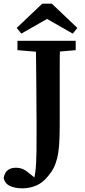

<svg xmlns="http://www.w3.org/2000/svg" viewBox="-55 -886 462 1045"><path d="M67 139Q27 139 -1 126Q-29 113 -35 82Q-29 52 -12 39.5Q5 27 30 27Q53 27 70 34.5Q87 42 109 61L146 91L141 98H131L128 96Q134 74 137 52Q140 30 141.5 2.5Q143 -25 143.5 -60Q144 -95 144 -141Q144 -164 144 -185Q144 -206 144 -231.5Q144 -257 143.5 -292.5Q143 -328 143 -378Q143 -428 142 -498Q141 -568 140 -664H272Q270 -589 270 -512.5Q270 -436 270 -359V-200Q270 -141 267 -99Q264 -57 256.5 -26.5Q249 4 237.5 27Q226 50 208 71Q179 108 143 123.5Q107 139 67 139ZM40 -613V-664H357V-613L219 -601H183ZM227 -866 366 -734 341 -703 157 -808H245L61 -703L36 -734L175 -866Z"/></svg>

Font: Source Serif 4 18pt SemiBold
Style: Regular
Weight: 600
Designer: Frank Grießhammer
Foundry: Adobe Systems Incorporated
Version: Version 4.004;hotconv 1.0.116;makeotfexe 2.5.65601